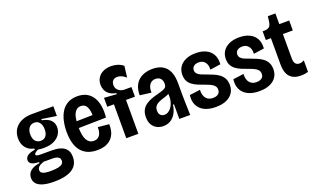

<svg xmlns="http://www.w3.org/2000/svg" viewBox="-85 -1190 3047 1837"><g transform="rotate(-20 1439.0 -271.5)"><path d="M215 155Q145 155 101 141.5Q57 128 37 104Q17 80 17 47Q17 3 49.5 -24.5Q82 -52 142 -60V-71Q97 -71 70.5 -84Q44 -97 44 -125Q44 -152 68.5 -170Q93 -188 144 -196V-208Q90 -218 60 -256.5Q30 -295 30 -352Q30 -404 54.5 -443Q79 -482 125 -504Q171 -526 234 -526H453V-427L303 -450V-438Q365 -426 392 -397Q419 -368 419 -326Q419 -287 397.5 -254Q376 -221 334.5 -201.5Q293 -182 232 -182Q219 -182 204 -183Q189 -184 173 -187Q152 -177 142 -167.5Q132 -158 132 -150Q132 -144 139 -140.5Q146 -137 157 -135.5Q168 -134 181 -134H288Q307 -134 336 -132Q365 -130 394.5 -118Q424 -106 443.5 -80Q463 -54 463 -6Q463 49 433.5 85Q404 121 348.5 138Q293 155 215 155ZM218 48Q269 48 298 41Q327 34 339 21Q351 8 351 -10Q351 -28 342 -38Q333 -48 319.5 -52.5Q306 -57 291.5 -58Q277 -59 266 -59H183Q146 -46 131 -31Q116 -16 116 3Q116 21 129.5 31Q143 41 165.5 44.5Q188 48 218 48ZM228 -256Q263 -256 281.5 -280.5Q300 -305 300 -347Q300 -389 281 -415Q262 -441 227 -441Q192 -441 172.5 -415Q153 -389 153 -348Q153 -320 161.5 -299.5Q170 -279 187.5 -267.5Q205 -256 228 -256Z M707 13Q647 13 605.5 -6.5Q564 -26 538 -61Q512 -96 500 -144.5Q488 -193 488 -252Q488 -309 499.5 -360.5Q511 -412 535.5 -452Q560 -492 601 -515Q642 -538 700 -538Q755 -538 793.5 -517Q832 -496 855.5 -458Q879 -420 887.5 -368Q896 -316 889 -252L570 -246V-314L797 -319L775 -277Q779 -331 771.5 -366.5Q764 -402 746.5 -420Q729 -438 700 -438Q668 -438 648 -416.5Q628 -395 619 -355.5Q610 -316 610 -263Q610 -169 634 -125.5Q658 -82 707 -82Q729 -82 744 -91Q759 -100 768 -115Q777 -130 781 -150.5Q785 -171 784 -193L897 -182Q899 -145 890 -110Q881 -75 859 -47.5Q837 -20 799.5 -3.5Q762 13 707 13Z M1004 0V-345H936V-436L1063 -427V-438Q1020 -446 994.5 -465Q969 -484 958 -510Q947 -536 947 -563Q947 -604 966.5 -634.5Q986 -665 1021 -681.5Q1056 -698 1102 -698Q1138 -698 1169.5 -687.5Q1201 -677 1224 -657L1210 -542Q1187 -563 1165 -572Q1143 -581 1123 -581Q1094 -581 1078 -564.5Q1062 -548 1062 -520Q1062 -496 1073 -479.5Q1084 -463 1101.5 -454Q1119 -445 1138 -443H1218V-345H1127V0Z M1379 13Q1343 13 1313.5 -2.5Q1284 -18 1266.5 -48Q1249 -78 1249 -124Q1249 -167 1264 -195.5Q1279 -224 1305.5 -243Q1332 -262 1365 -274Q1398 -286 1434 -295Q1471 -305 1491.5 -313Q1512 -321 1520 -332.5Q1528 -344 1528 -364Q1528 -399 1510 -418.5Q1492 -438 1459 -438Q1437 -438 1418.5 -426.5Q1400 -415 1389.5 -390.5Q1379 -366 1380 -327L1265 -342Q1265 -392 1279.5 -429Q1294 -466 1321 -490Q1348 -514 1384.5 -526Q1421 -538 1464 -538Q1526 -538 1567.5 -514Q1609 -490 1629.5 -442.5Q1650 -395 1650 -323V-209Q1650 -176 1651 -140.5Q1652 -105 1653 -69.5Q1654 -34 1655 0H1544Q1544 -37 1544 -73.5Q1544 -110 1544 -149H1534Q1527 -100 1506.5 -63.5Q1486 -27 1453.5 -7Q1421 13 1379 13ZM1427 -85Q1445 -85 1461.5 -94.5Q1478 -104 1492.5 -121.5Q1507 -139 1516 -163.5Q1525 -188 1528 -216V-275L1555 -282Q1544 -269 1526.5 -260Q1509 -251 1488 -244.5Q1467 -238 1446.5 -231Q1426 -224 1408.5 -214Q1391 -204 1380.5 -188Q1370 -172 1370 -147Q1370 -116 1386 -100.5Q1402 -85 1427 -85Z M1913 13Q1860 13 1820.5 -1Q1781 -15 1756 -40.5Q1731 -66 1721 -101.5Q1711 -137 1717 -180L1825 -194Q1823 -160 1832.5 -134Q1842 -108 1863 -93Q1884 -78 1916 -78Q1951 -78 1970.5 -93Q1990 -108 1990 -136Q1990 -159 1977.5 -174.5Q1965 -190 1941 -201.5Q1917 -213 1883 -225Q1851 -236 1821 -248.5Q1791 -261 1767 -278.5Q1743 -296 1729 -322Q1715 -348 1715 -386Q1715 -432 1738 -466Q1761 -500 1803.5 -519Q1846 -538 1905 -538Q1963 -538 2006.5 -518Q2050 -498 2073 -458Q2096 -418 2092 -357L1985 -341Q1987 -371 1978 -394.5Q1969 -418 1950 -431.5Q1931 -445 1902 -445Q1870 -445 1851.5 -429.5Q1833 -414 1833 -390Q1833 -369 1846 -354.5Q1859 -340 1882.5 -330Q1906 -320 1938 -309Q1968 -298 1999 -285Q2030 -272 2055 -253.5Q2080 -235 2095 -207Q2110 -179 2110 -139Q2110 -94 2087.5 -60Q2065 -26 2021.5 -6.5Q1978 13 1913 13Z M2356 13Q2303 13 2263.5 -1Q2224 -15 2199 -40.5Q2174 -66 2164 -101.5Q2154 -137 2160 -180L2268 -194Q2266 -160 2275.5 -134Q2285 -108 2306 -93Q2327 -78 2359 -78Q2394 -78 2413.5 -93Q2433 -108 2433 -136Q2433 -159 2420.5 -174.5Q2408 -190 2384 -201.5Q2360 -213 2326 -225Q2294 -236 2264 -248.5Q2234 -261 2210 -278.5Q2186 -296 2172 -322Q2158 -348 2158 -386Q2158 -432 2181 -466Q2204 -500 2246.5 -519Q2289 -538 2348 -538Q2406 -538 2449.5 -518Q2493 -498 2516 -458Q2539 -418 2535 -357L2428 -341Q2430 -371 2421 -394.5Q2412 -418 2393 -431.5Q2374 -445 2345 -445Q2313 -445 2294.5 -429.5Q2276 -414 2276 -390Q2276 -369 2289 -354.5Q2302 -340 2325.5 -330Q2349 -320 2381 -309Q2411 -298 2442 -285Q2473 -272 2498 -253.5Q2523 -235 2538 -207Q2553 -179 2553 -139Q2553 -94 2530.5 -60Q2508 -26 2464.5 -6.5Q2421 13 2356 13Z M2782 9Q2708 9 2670 -32Q2632 -73 2632 -157V-426H2580V-515H2601Q2637 -517 2651.5 -533.5Q2666 -550 2670 -585L2676 -634H2753V-525H2854V-424H2753V-175Q2753 -139 2767 -122Q2781 -105 2806 -105Q2818 -105 2831 -108.5Q2844 -112 2855 -120V-2Q2835 4 2817 6.5Q2799 9 2782 9Z"/></g></svg>

Font: Bricolage Grotesque 72pt SemiCondensed SemiBold
Style: Regular
Weight: 600
Width: 4
Designer: Mathieu Triay
Foundry: Atelier Triay
Version: Version 1.001;gftools[0.9.33.dev8+g029e19f]